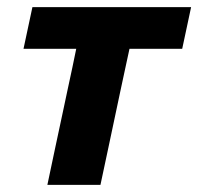

<svg xmlns="http://www.w3.org/2000/svg" viewBox="-20 -519 556 539"><path d="M113 0Q124.5 -54.5 135 -104.2Q145.5 -154 159 -216.5L169.5 -266Q177 -300.5 183 -328.8Q189 -357 194 -382H46L71 -499H516.5L491.5 -382H343.5Q338 -357 332 -328.8Q326 -300.5 318.5 -266L308 -216.5Q295 -154 284.2 -104.2Q273.5 -54.5 262 0Z"/></svg>

Font: Commissioner
Style: Bold Italic
Weight: 700
Italic angle: -12°
Designer: Kostas Bartsokas
Foundry: Kostas Bartsokas
Version: Version 1.000; ttfautohint (v1.8.3)